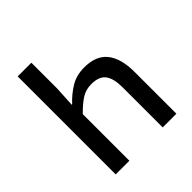

<svg xmlns="http://www.w3.org/2000/svg" viewBox="-191 -846 982 982"><g transform="rotate(-45 300.0 -354.5)"><path d="M88 0V-709H187V-521L181 -411H184Q219 -449 261.5 -475Q304 -501 361 -501Q447 -501 487 -450Q527 -399 527 -303V0H428V-290Q428 -354 405 -384.5Q382 -415 326 -415Q287 -415 256 -395.5Q225 -376 187 -337V0Z"/></g></svg>

Font: SauceCodePro Nerd Font Mono
Style: Regular
Weight: 500
Monospace: yes
Designer: Paul D. Hunt, Teo Tuominen
Foundry: Adobe Systems Incorporated
Version: Version 2.030;PS 1.000;hotconv 16.6.51;makeotf.lib2.5.65220;